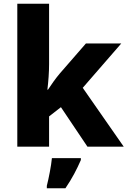

<svg xmlns="http://www.w3.org/2000/svg" viewBox="-20 -780 678 1021"><path d="M241 -439Q241 -407 238.5 -371.5Q236 -336 232 -303H235Q248 -323 264.5 -346Q281 -369 297 -388L437 -549H625L420 -313L638 0H445L304 -210L241 -161V0H72V-760H241ZM410 71Q394 108 374.5 144.5Q355 181 328 221H229V208Q237 177 245 134.5Q253 92 256 61H410Z"/></svg>

Font: Noto Sans Sinhala UI ExtraBold
Style: Regular
Weight: 800
Designer: Jelle Bosma - Monotype Design Team
Foundry: Monotype Imaging Inc.
Version: Version 2.006; ttfautohint (v1.8.4.7-5d5b)